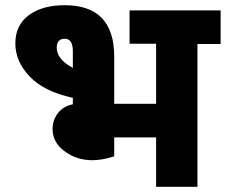

<svg xmlns="http://www.w3.org/2000/svg" viewBox="-20 -717 868 738"><path d="M828 -677V-548H739V1H580V-189H419V-116Q321 -84 251.5 -121Q182 -158 182 -221Q182 -256 203.5 -283Q225 -310 260 -316V-341Q149 -365 94 -423Q39 -481 39 -550Q39 -620 90.5 -658.5Q142 -697 229 -697Q419 -697 419 -499V-318H580V-549H478V-677ZM198 -533V-534Q198 -489 260 -456V-520Q260 -568 229 -568Q198 -568 198 -533Z"/></svg>

Font: Martel Sans Heavy
Style: Regular
Weight: 900
Designer: Dan Reynolds and Mathieu Réguer
Foundry: Dan Reynolds and Mathieu Réguer
Version: Version 1.001;PS 001.001;hotconv 1.0.70;makeotf.lib2.5.58329